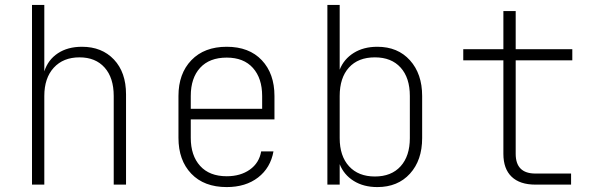

<svg xmlns="http://www.w3.org/2000/svg" viewBox="-20 -750 2440 780"><path d="M110 0V-730H160V-460Q175 -507 215 -533.5Q255 -560 313 -560Q394 -560 443 -508Q492 -456 492 -367V0H442V-360Q442 -434 405 -475.5Q368 -517 303 -517Q237 -517 198.5 -475Q160 -433 160 -360V0Z M901 10Q809 10 757 -44.5Q705 -99 705 -190V-360Q705 -451 757.5 -505.5Q810 -560 901 -560Q992 -560 1043.5 -505.5Q1095 -451 1095 -360V-265H755V-190Q755 -118 793 -76Q831 -34 901 -34Q957 -34 995 -61Q1033 -88 1041 -135H1091Q1079 -68 1028.5 -29Q978 10 901 10ZM755 -308H1045V-360Q1045 -432 1007.5 -474Q970 -516 901 -516Q831 -516 793 -474.5Q755 -433 755 -360Z M1513 10Q1457 10 1417 -15Q1377 -40 1360 -83V0H1310V-730H1360V-467Q1377 -510 1417 -535Q1457 -560 1513 -560Q1596 -560 1645.5 -505Q1695 -450 1695 -360V-189Q1695 -99 1645.5 -44.5Q1596 10 1513 10ZM1503 -33Q1570 -33 1607.5 -74.5Q1645 -116 1645 -189V-360Q1645 -434 1607.5 -475.5Q1570 -517 1503 -517Q1435 -517 1397.5 -475.5Q1360 -434 1360 -360V-189Q1360 -116 1398 -74.5Q1436 -33 1503 -33Z M2155 0Q2092 0 2058.5 -32Q2025 -64 2025 -125V-505H1862V-550H2025V-705H2075V-550H2305V-505H2075V-125Q2075 -45 2155 -45H2300V0Z"/></svg>

Font: JetBrains Mono NL Thin
Style: Regular
Weight: 100
Monospace: yes
Designer: Philipp Nurullin, Konstantin Bulenkov
Foundry: JetBrains
Version: Version 2.305; ttfautohint (v1.8.4.7-5d5b)